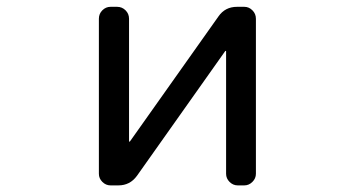

<svg xmlns="http://www.w3.org/2000/svg" viewBox="-20 -567 1040 566"><path d="M646.5 -416Q646.5 -417 645.5 -417Q644.5 -417 643.6 -416L383.8 -48.8Q363.3 -20.5 329.1 -20.5H305.7Q292 -20.5 281.7 -30.8Q271.5 -41 271.5 -54.7V-511.7Q271.5 -526.4 281.7 -536.6Q292 -546.9 305.7 -546.9H325.2Q339.8 -546.9 350.1 -536.6Q360.4 -526.4 360.4 -511.7V-150.4Q360.4 -149.4 361.3 -149.4Q362.3 -149.4 363.3 -150.4L624 -518.6Q643.6 -546.9 678.7 -546.9H700.2Q713.9 -546.9 724.1 -536.6Q734.4 -526.4 734.4 -511.7V-54.7Q734.4 -41 724.1 -30.8Q713.9 -20.5 700.2 -20.5H680.7Q667 -20.5 656.7 -30.8Q646.5 -41 646.5 -54.7Z"/></svg>

Font: Rounded-L Mgen+ 2m regular
Style: Regular
Weight: 400
Designer: [Source Han Sans]
Ryoko NISHIZUKA  (kana & ideographs); Paul D. Hunt (Latin, Greek & Cyrillic); Wenlong ZHANG  (bopomofo
Version: Version 1.059.20150602